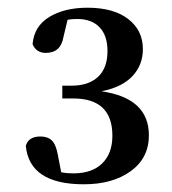

<svg xmlns="http://www.w3.org/2000/svg" viewBox="-20 -937 447 498"><path d="M155.3 -885.7 144.5 -840.8Q137.7 -799.8 98.6 -799.8Q74.2 -799.8 64.5 -822.3Q68.4 -869.1 107.9 -893.1Q147.5 -917 207 -917Q274.4 -917 312.5 -887.7Q350.6 -858.4 350.6 -809.6Q350.6 -768.6 323.7 -739.7Q296.9 -710.9 243.2 -700.2Q366.2 -682.6 366.2 -585.9Q366.2 -527.3 319.3 -493.2Q272.5 -459 197.3 -459Q56.6 -459 46.9 -558.6Q53.7 -583 85 -583Q103.5 -583 114.3 -572.8Q125 -562.5 129.9 -536.1L138.7 -490.2Q153.3 -487.3 169.9 -487.3Q218.8 -487.3 245.1 -513.2Q271.5 -539.1 271.5 -585Q271.5 -681.6 169.9 -681.6H141.6V-714.8H166Q210 -714.8 234.4 -737.8Q258.8 -760.7 258.8 -804.7Q258.8 -844.7 238.3 -866.2Q217.8 -887.7 180.7 -887.7Q164.1 -887.7 155.3 -885.7Z"/></svg>

Font: GenRyuMin TW TTF Bold
Style: Regular
Weight: 700
Version: Version 1.300